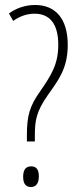

<svg xmlns="http://www.w3.org/2000/svg" viewBox="-20 -744 314 771"><path d="M88 -201V-176H120V-198C120 -262 126 -296 172 -362C215 -423 252 -469 252 -564C252 -672 200 -724 121 -724C80 -724 43 -710 16 -690L33 -660C58 -678 87 -689 119 -689C179 -689 214 -649 214 -564C214 -485 185 -441 141 -377C99 -318 88 -279 88 -201ZM73 -34C73 -10 81 7 104 7C125 7 136 -8 136 -36C136 -63 126 -76 105 -76C81 -76 73 -59 73 -34Z"/></svg>

Font: Noto Sans Thai Looped ExtraCondensed ExtraLight
Style: Regular
Weight: 200
Width: 2
Designer: Sasikarn Vongin, Ben Mitchell
Foundry: The Fontpad Ltd
Version: Version 1.001